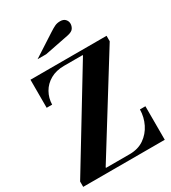

<svg xmlns="http://www.w3.org/2000/svg" viewBox="-231 -1098 1083 1215"><g transform="rotate(-30 310.5 -490.5)"><path d="M10 -7V-39L424 -720V-726L616 -732V-714L195 -36V-23ZM10 0V-32H368Q430 -32 473.5 -62Q517 -92 541 -140.5Q565 -189 566 -245H606V0ZM60 -549V-754H616V-724H288Q230 -724 188 -700Q146 -676 123.5 -636Q101 -596 100 -549ZM164 -844 325 -948Q351 -965 368 -973Q385 -981 407 -981Q432 -981 444.5 -967Q457 -953 457 -935Q457 -918 447 -902Q437 -886 404 -879L227 -844Z"/></g></svg>

Font: Libre Bodoni
Style: Regular
Weight: 400
Designer: Pablo Impallari, Rodrigo Fuenzalida
Foundry: Impallari Type
Version: Version 2.005;gftools[0.9.23]